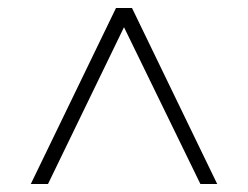

<svg xmlns="http://www.w3.org/2000/svg" viewBox="-20 -729 620 480"><path d="M57 -269 270 -709H310L523 -269H481L290 -661L100 -269Z"/></svg>

Font: Georama ExtraExtended ExtraLight
Style: Regular
Weight: 200
Width: 8
Designer: Jean-Baptiste Levee
Foundry: Production Type
Version: Version 1.000